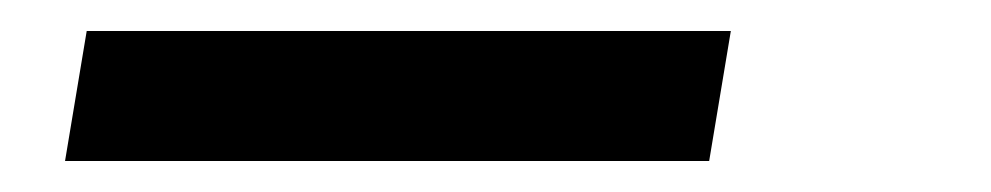

<svg xmlns="http://www.w3.org/2000/svg" viewBox="-20 -20 640 124"><path d="M22 84 36 0H452L438 84Z"/></svg>

Font: Iosevka Curly Slab MdExObl
Style: Regular
Weight: 500
Width: 7
Italic angle: -9°
Monospace: yes
Designer: Belleve Invis
Foundry: Belleve Invis
Version: Version 11.1.0; ttfautohint (v1.8.3)